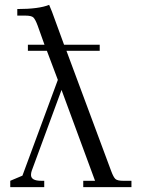

<svg xmlns="http://www.w3.org/2000/svg" viewBox="-20 -766 577 786"><path d="M22 0V-25.9L71.8 -46.9L216.8 -439L171.9 -558.1H94.2V-583H162.1L133.8 -662.1Q124.5 -687 116.5 -694.6Q108.4 -702.1 84 -702.1H50.8V-729Q139.2 -729 181.2 -746.1L192.9 -717.8L242.2 -583H388.2V-558.1H252L435.1 -65.9Q444.3 -41 452.4 -33.4Q460.4 -25.9 483.9 -25.9H518.1V0H320.8V-25.9H369.1L231.9 -397.9L109.9 -66.9Q106.9 -58.1 106.9 -49.8Q106.9 -25.9 148.9 -25.9H161.1V0Z"/></svg>

Font: Dihjauti S
Style: Regular
Weight: 400
Designer: T. Christopher White
Version: Version 3.0.0